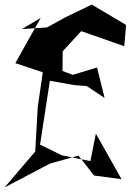

<svg xmlns="http://www.w3.org/2000/svg" viewBox="-29 -726 571 839"><path d="M428 -298 395 -431 289 -399 244 -416 245 -502 326 -590 514 -524 522 -617 372 -706 258 -651 176 -606 67 -599 149 -648 38 -450 158 -410 136 -259 125 -64 -9 93 189 -11 314 -46 382 41 502 57 390 -142 366 -22 242 -47 146 -94 189 -373 297 -354 350 -350Z"/></svg>

Font: Asimov Silicon
Style: Regular
Weight: 400
Designer: Google
Version: Version 2.000980; 2014